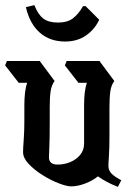

<svg xmlns="http://www.w3.org/2000/svg" viewBox="-39 -732 506 749"><path d="M421 -3Q398 -12 379 -22Q360 -32 343 -44Q322 -27 293 -16Q264 -5 239 -5Q221 -5 190 -17Q159 -29 127 -49Q95 -69 73 -92.5Q51 -116 51 -138Q51 -153 53.5 -186.5Q56 -220 56 -263V-321Q56 -347 58.5 -369.5Q61 -392 67 -409H34L-19 -477L-12 -494H116L174 -416Q162 -400 158.5 -376Q155 -352 155 -315V-256Q155 -190 153.5 -160Q152 -130 152 -118Q152 -90 186 -90Q211 -90 234.5 -99.5Q258 -109 273.5 -127.5Q289 -146 289 -172V-321Q289 -347 291.5 -369.5Q294 -392 300 -409H267L214 -477L221 -494H349L407 -416Q395 -400 391.5 -376Q388 -352 388 -315V-208Q388 -153 386 -125Q384 -97 384 -84Q384 -68 395.5 -55.5Q407 -43 434 -29ZM215 -570Q156 -570 116.5 -604.5Q77 -639 62 -704L95 -712Q109 -676 129.5 -660Q150 -644 187 -644Q224 -644 245.5 -660.5Q267 -677 285 -708H295L348 -655Q331 -618 297 -594Q263 -570 215 -570Z"/></svg>

Font: Jaini
Style: Regular
Weight: 400
Designer: Maithili Shingre, Girish Dalvi (Devanagari), Taresh Vohra (Latin)
Foundry: Ek Type
Version: Version 2.000; ttfautohint (v1.8.4.7-5d5b)